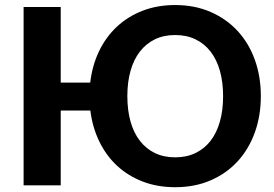

<svg xmlns="http://www.w3.org/2000/svg" viewBox="-20 -754 1116 781"><path d="M227 -418H347Q355 -487 382.5 -544.8Q410 -602.5 454.5 -644.5Q499 -686.5 559.2 -710Q619.5 -733.5 692.5 -733.5Q772.5 -733.5 837 -705.2Q901.5 -677 947 -627.5Q992.5 -578 1016.8 -510.2Q1041 -442.5 1041 -363Q1041 -283.5 1016.8 -215.8Q992.5 -148 947 -98.2Q901.5 -48.5 837 -20.5Q772.5 7.5 692.5 7.5Q619.5 7.5 559.8 -15.8Q500 -39 455.8 -80.2Q411.5 -121.5 383.8 -178.8Q356 -236 347.5 -304.5H227V0H76V-725.5H227ZM692.5 -114Q739 -114 775.2 -131.5Q811.5 -149 836.5 -181.2Q861.5 -213.5 874.5 -259.5Q887.5 -305.5 887.5 -363Q887.5 -420 874.5 -466Q861.5 -512 836.5 -544.2Q811.5 -576.5 775.2 -594Q739 -611.5 692.5 -611.5Q646 -611.5 610 -594Q574 -576.5 549 -544.2Q524 -512 511 -466Q498 -420 498 -363Q498 -305.5 511 -259.5Q524 -213.5 549 -181.2Q574 -149 610 -131.5Q646 -114 692.5 -114Z"/></svg>

Font: Lato Heavy
Style: Regular
Weight: 800
Designer: Lukasz Dziedzic
Foundry: tyPoland Lukasz Dziedzic
Version: Version 2.007; 2014-02-27